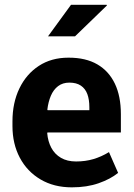

<svg xmlns="http://www.w3.org/2000/svg" viewBox="-20 -782 566 812"><path d="M283.7 10.3Q208 10.3 151.4 -23.2Q94.7 -56.6 63.7 -115.2Q32.7 -173.8 32.7 -249V-268.6Q32.7 -347.2 62 -408Q91.3 -468.8 144.3 -503.4Q197.3 -538.1 269 -538.1Q270 -538.1 271 -538.1Q342.8 -538.1 391.6 -509.8Q440.4 -481.4 465.8 -428.2Q491.2 -375 491.2 -299.3V-221.7H180.7L179.7 -218.8Q182.6 -184.1 197 -157Q211.4 -129.9 237.8 -114.5Q264.2 -99.1 301.8 -99.1Q340.8 -99.1 374.8 -109.1Q408.7 -119.1 440.9 -138.7L479.5 -50.8Q446.8 -24.4 397.2 -7.1Q347.7 10.3 283.7 10.3ZM181.6 -315.9H357.9V-328.6Q357.9 -360.8 349.4 -384Q340.8 -407.2 322 -419.9Q303.2 -432.6 273.4 -432.6Q245.1 -432.6 225.6 -417.7Q206.1 -402.8 195.1 -377Q184.1 -351.1 180.2 -318.4ZM183.1 -628.4 280.3 -761.7H431.2L432.1 -758.8L297.4 -628.4H187Z"/></svg>

Font: Robotiche
Style: Bold
Weight: 700
Designer: Google
Version: Version 2.001